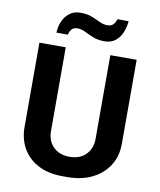

<svg xmlns="http://www.w3.org/2000/svg" viewBox="-96 -962 876 1048"><g transform="rotate(10 342.0 -438.0)"><path d="M322 10Q245 10 189 -18.5Q133 -47 102.5 -99Q72 -151 72 -220V-686H218V-222Q218 -168 251.5 -134.5Q285 -101 342 -101Q399 -101 432 -135Q465 -169 465 -222V-686H611V-220Q611 -151 577.5 -99Q544 -47 485.5 -18.5Q427 10 350 10ZM154 -756Q155 -790 168 -819.5Q181 -849 205.5 -867.5Q230 -886 265 -886Q302 -886 328.5 -875.5Q355 -865 376.5 -854.5Q398 -844 419 -844Q441 -844 452.5 -855.5Q464 -867 469 -886H531Q529 -854 516.5 -823.5Q504 -793 480 -774Q456 -755 420 -755Q383 -755 356 -766Q329 -777 307.5 -788Q286 -799 263 -799Q244 -799 233 -788Q222 -777 217 -756Z"/></g></svg>

Font: Chivo Medium SemiBold
Style: Regular
Weight: 600
Version: Version 2.002